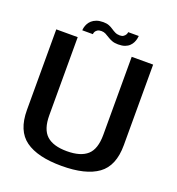

<svg xmlns="http://www.w3.org/2000/svg" viewBox="-143 -913 948 1031"><g transform="rotate(20 331.0 -397.0)"><path d="M323.5 4.5Q461 4.5 530.8 -45.8Q600.5 -96 600.5 -214.5V-675H478V-229Q478 -148 440 -113.8Q402 -79.5 323.5 -79.5Q245.5 -79.5 207.5 -114Q169.5 -148.5 169.5 -229V-675H47V-214.5Q47 -96 116.8 -45.8Q186.5 4.5 323.5 4.5ZM386 -712.5Q409 -712.5 424.5 -718.2Q440 -724 450 -733.8Q460 -743.5 465.2 -754.5Q470.5 -765.5 472.8 -775.8Q475 -786 475.5 -793H415Q415 -787 411 -779.5Q407 -772 399 -766.5Q391 -761 378.5 -761Q363 -761 351.5 -766.5Q340 -772 329.2 -779.5Q318.5 -787 305 -792.5Q291.5 -798 271.5 -798Q249 -798 233 -792Q217 -786 206.8 -776.8Q196.5 -767.5 190.8 -756.8Q185 -746 182.5 -735.8Q180 -725.5 180 -718H240.5Q240.5 -724.5 244.2 -731.8Q248 -739 256.2 -744.2Q264.5 -749.5 278.5 -749.5Q292 -749.5 302.8 -744Q313.5 -738.5 325 -731Q336.5 -723.5 351 -718Q365.5 -712.5 386 -712.5Z"/></g></svg>

Font: Anybody UltraCondensed Thin Medium
Style: Regular
Weight: 500
Version: Version 1.111